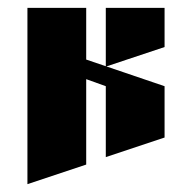

<svg xmlns="http://www.w3.org/2000/svg" viewBox="-20 -520 440 490"><path d="M50 -500H200V-368L400 -300V-169L250 -119V-300L200 -318V-100L50 -50ZM250 -350V-500H400V-400Z"/></svg>

Font: SOV_Meka
Style: Book
Weight: 400
Version: Version 1.00